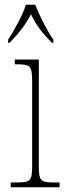

<svg xmlns="http://www.w3.org/2000/svg" viewBox="-20 -786 277 806"><path d="M14 -619V-606H20C60 -648 84 -677 110 -726C134 -677 157 -648 198 -606H204V-619C178 -657 145 -721 128 -766H89C74 -721 39 -657 14 -619ZM25 0H230V-20H213C148 -20 143 -25 143 -95V-536H42V-516H51C110 -516 115 -509 115 -439V-95C115 -25 109 -20 45 -20H25Z"/></svg>

Font: Noto Serif Hebrew Condensed Thin
Style: Regular
Weight: 100
Width: 3
Designer: Monotype Design Team
Foundry: Monotype Imaging Inc.
Version: Version 2.004